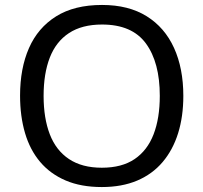

<svg xmlns="http://www.w3.org/2000/svg" viewBox="-20 -745 821 775"><path d="M720 -358Q720 -275 699 -207.5Q678 -140 636.5 -91Q595 -42 533.5 -16Q472 10 391 10Q307 10 245 -16.5Q183 -43 142 -91.5Q101 -140 81 -208Q61 -276 61 -359Q61 -469 97 -551Q133 -633 206.5 -679Q280 -725 392 -725Q499 -725 572 -679.5Q645 -634 682.5 -551.5Q720 -469 720 -358ZM156 -358Q156 -268 181 -203Q206 -138 258.5 -103Q311 -68 391 -68Q472 -68 523.5 -103Q575 -138 600 -203Q625 -268 625 -358Q625 -493 569 -569.5Q513 -646 392 -646Q311 -646 258.5 -611.5Q206 -577 181 -512.5Q156 -448 156 -358Z"/></svg>

Font: Noto Sans Sinhala
Style: Regular
Weight: 400
Designer: Jelle Bosma - Monotype Design Team
Foundry: Monotype Imaging Inc.
Version: Version 2.006